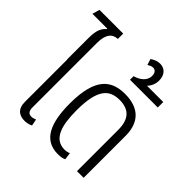

<svg xmlns="http://www.w3.org/2000/svg" viewBox="-209 -965 1139 1139"><g transform="rotate(45 361.0 -395.5)"><path d="M213 -726V-771H14L1 -725H125L126 -722C103 -701 86 -678 86 -607V-427H87V-73C87 -11 122 9 164 9C180 9 199 6 216 -3L208 -45C199 -41 186 -37 176 -37C154 -37 142 -50 142 -81V-621C142 -695 170 -725 213 -726Z M444 9C463 9 483 7 497 -1L491 -46C481 -41 467 -38 453 -38C363 -38 339 -130 339 -254C339 -435 394 -478 477 -478C561 -478 596 -430 596 -347V0H652V-352C652 -463 593 -526 475 -526C364 -526 282 -473 282 -255C282 -97 322 9 444 9Z M668 -652H532C549 -670 561 -695 561 -725C561 -769 536 -800 495 -800C479 -800 455 -795 434 -778L446 -741C456 -747 469 -754 481 -754C502 -754 512 -738 512 -715C512 -672 473 -646 435 -636V-606H668Z"/></g></svg>

Font: Noto Sans Thai UI Condensed Light
Style: Regular
Weight: 300
Width: 3
Designer: Monotype Design Team
Foundry: Monotype Imaging Inc.
Version: Version 1.901